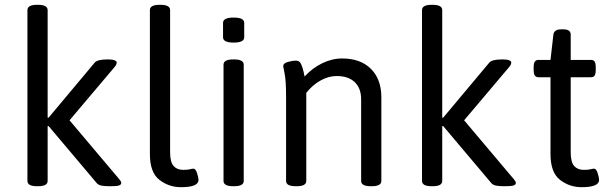

<svg xmlns="http://www.w3.org/2000/svg" viewBox="-20 -772 2543 798"><path d="M484 -12Q484 -4 474 -1Q464 2 440 2H436Q415 2 402 -0.5Q389 -3 382 -11L182 -248H178V-20Q178 2 138 2H134Q94 2 94 -20V-730Q94 -752 134 -752H138Q178 -752 178 -730V-283H182L373 -511Q384 -525 426 -525H430Q447 -525 456 -521.5Q465 -518 465 -512Q465 -503 455 -492L269 -272L475 -28Q484 -18 484 -12Z M603 -132V-730Q603 -752 643 -752H647Q687 -752 687 -730V-140Q687 -98 701.5 -82Q716 -66 741 -66Q760 -66 769.5 -68.5Q779 -71 784 -71Q793 -71 799 -52.5Q805 -34 805 -24Q805 6 732 6Q682 6 642.5 -24.5Q603 -55 603 -132Z M909 -20V-503Q909 -525 949 -525H953Q993 -525 993 -503V-20Q993 2 953 2H949Q909 2 909 -20ZM907 -617V-677Q907 -699 951 -699Q995 -699 995 -677V-617Q995 -595 951 -595Q907 -595 907 -617Z M1169 -20V-371Q1169 -437 1163 -465.5Q1157 -494 1157 -497Q1157 -509 1176 -514.5Q1195 -520 1211 -520Q1225 -520 1231.5 -505.5Q1238 -491 1241.5 -475Q1245 -459 1246 -454Q1278 -489 1319 -509Q1360 -529 1402 -529Q1478 -529 1521.5 -486Q1565 -443 1565 -367V-20Q1565 2 1525 2H1521Q1481 2 1481 -20V-359Q1481 -405 1454.5 -430.5Q1428 -456 1379 -456Q1345 -456 1311.5 -437Q1278 -418 1253 -386V-20Q1253 2 1213 2H1209Q1169 2 1169 -20Z M2124 -12Q2124 -4 2114 -1Q2104 2 2080 2H2076Q2055 2 2042 -0.5Q2029 -3 2022 -11L1822 -248H1818V-20Q1818 2 1778 2H1774Q1734 2 1734 -20V-730Q1734 -752 1774 -752H1778Q1818 -752 1818 -730V-283H1822L2013 -511Q2024 -525 2066 -525H2070Q2087 -525 2096 -521.5Q2105 -518 2105 -512Q2105 -503 2095 -492L1909 -272L2115 -28Q2124 -18 2124 -12Z M2268 -132V-451H2218Q2208 -451 2203 -458Q2198 -465 2198 -481V-493Q2198 -509 2203 -516Q2208 -523 2218 -523H2268L2280 -628Q2283 -650 2312 -650H2322Q2352 -650 2352 -628V-523H2436Q2447 -523 2451.5 -516Q2456 -509 2456 -493V-481Q2456 -465 2451.5 -458Q2447 -451 2436 -451H2352V-140Q2352 -98 2366.5 -82Q2381 -66 2406 -66Q2425 -66 2434.5 -68.5Q2444 -71 2449 -71Q2458 -71 2464 -52.5Q2470 -34 2470 -24Q2470 6 2397 6Q2347 6 2307.5 -24.5Q2268 -55 2268 -132Z"/></svg>

Font: Asap-Regular
Style: Regular
Weight: 400
Designer: Pablo Cosgaya
Foundry: Omnibus-Type
Version: Version 2.000; ttfautohint (v1.8)